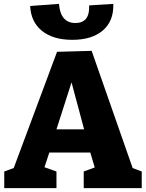

<svg xmlns="http://www.w3.org/2000/svg" viewBox="-20 -973 756 993"><path d="M272 -86V0H2V-86L51 -104L275 -705L454 -710L666 -104L713 -86V0H413V-86L470 -107L447 -184H235L210 -108ZM272 -304H415L350 -547ZM354 -767Q255 -767 197.5 -813Q140 -859 136 -942L285 -953Q293 -854 370 -854Q445 -854 441 -945L566 -953Q569 -865 512.5 -816Q456 -767 354 -767Z"/></svg>

Font: Bitter ExtraBold
Style: Regular
Weight: 800
Designer: Sol Matas, and Bitter project Authors
Foundry: Sol Matas
Version: Version 2.001